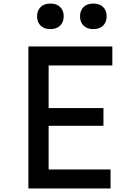

<svg xmlns="http://www.w3.org/2000/svg" viewBox="-20 -1062 740 1082"><path d="M140 0V-800H613V-693H254V-453H563V-353H254V-107H603V0ZM264 -898Q229 -898 209 -917.5Q189 -937 189 -970Q189 -1003 209 -1022.5Q229 -1042 264 -1042Q299 -1042 319 -1022.5Q339 -1003 339 -970Q339 -937 319 -917.5Q299 -898 264 -898ZM506 -898Q471 -898 451 -917.5Q431 -937 431 -970Q431 -1003 451 -1022.5Q471 -1042 506 -1042Q541 -1042 561 -1022.5Q581 -1003 581 -970Q581 -937 561 -917.5Q541 -898 506 -898Z"/></svg>

Font: Martian Mono
Style: Regular
Weight: 400
Monospace: yes
Designer: Roman Shamin
Foundry: Evil Martians
Version: Version 1.000; ttfautohint (v1.8.4.7-5d5b)